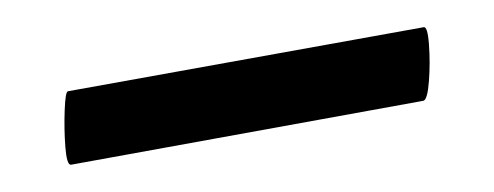

<svg xmlns="http://www.w3.org/2000/svg" viewBox="-20 -275 363 141"><path d="M32 -154Q29 -154 28 -167Q27 -180 27.5 -194Q28 -208 30 -208L291 -255Q294 -256 295 -242.5Q296 -229 295 -215.5Q294 -202 291 -201Z"/></svg>

Font: Cormorant Infant Light
Style: Bold
Weight: 700
Version: Version 4.001